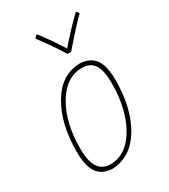

<svg xmlns="http://www.w3.org/2000/svg" viewBox="-167 -740 730 828"><g transform="rotate(-30 198.0 -326.0)"><path d="M350 -658 358 -646Q316 -605 243 -520H225Q176 -598 138 -646L149 -658H154Q193 -608 235 -541Q294 -609 345 -658ZM248 -458H253Q303 -454 325.5 -421Q348 -388 348 -320Q348 -181 294.5 -90.5Q241 0 149 6H144Q94 3 71 -30.5Q48 -64 48 -134Q48 -273 102.5 -364.5Q157 -456 248 -458ZM248 -437Q169 -437 118.5 -352Q68 -267 68 -137Q68 -15 148 -15Q227 -15 277 -101Q327 -187 327 -317Q327 -379 308 -408Q289 -437 248 -437Z"/></g></svg>

Font: Alegreya Sans Thin
Style: Italic
Weight: 100
Italic angle: -7°
Designer: Juan Pablo del Peral
Foundry: Huerta Tipografica
Version: Version 2.007